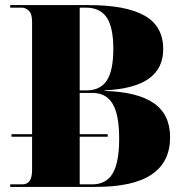

<svg xmlns="http://www.w3.org/2000/svg" viewBox="-20 -734 716 754"><path d="M20 0V-10H68Q106 -10 106 -66V-197H25V-207H106V-648Q106 -681 92.5 -692.5Q79 -704 66 -704H20V-714H328Q475 -714 548 -672.5Q621 -631 621 -541Q621 -466 565 -425.5Q509 -385 391 -379V-377Q521 -373 584.5 -328.5Q648 -284 648 -195Q648 -98 576 -49Q504 0 356 0ZM319 -379Q374 -379 399.5 -418Q425 -457 425 -542Q425 -627 399 -665.5Q373 -704 317 -704H293V-379ZM342 -10Q397 -10 422.5 -53Q448 -96 448 -189Q448 -283 422.5 -326Q397 -369 344 -369H293V-207H403V-197H293V-10Z"/></svg>

Font: Noto Serif Display SemiCondensed Black
Style: Regular
Weight: 900
Width: 4
Designer: Monotype Design Team
Foundry: Monotype Imaging Inc.
Version: Version 2.009